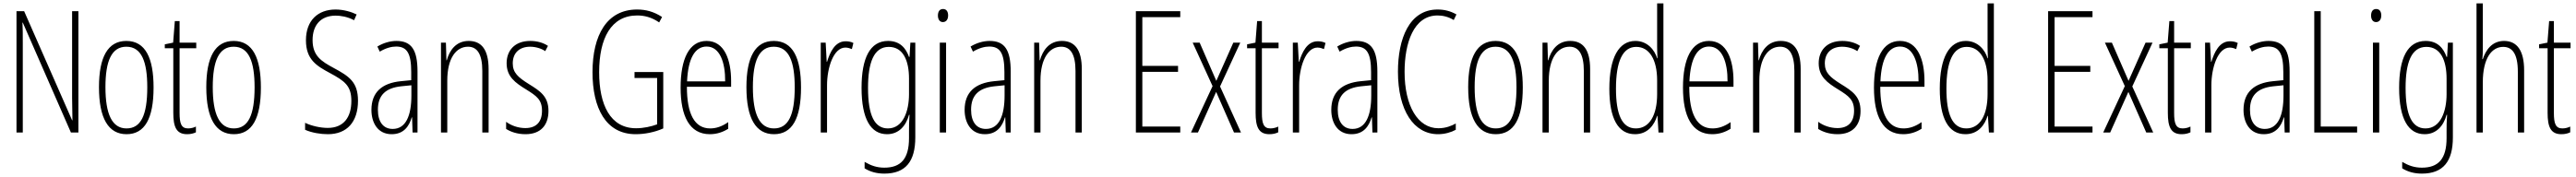

<svg xmlns="http://www.w3.org/2000/svg" viewBox="-20 -780 15149 1042"><path d="M441 0V-714H404V-202C404 -172 405 -120 406 -72H404L122 -714H77V0H114V-526C114 -579 114 -615 112 -647H114L397 0Z M883 -265C883 -437 836 -539 723 -539C614 -539 562 -444 562 -267C562 -84 617 10 724 10C831 10 883 -82 883 -265ZM600 -267C600 -421 636 -505 723 -505C813 -505 846 -416 846 -266C846 -101 808 -24 724 -24C639 -24 600 -108 600 -267Z M1086 -24C1046 -24 1036 -53 1036 -115V-496H1134V-529H1036V-656H1008L998 -529L949 -519V-496H999V-116C999 -33 1017 10 1080 10C1101 10 1117 6 1132 -1V-35C1121 -29 1103 -24 1086 -24Z M1514 -265C1514 -437 1467 -539 1354 -539C1245 -539 1193 -444 1193 -267C1193 -84 1248 10 1355 10C1462 10 1514 -82 1514 -265ZM1231 -267C1231 -421 1267 -505 1354 -505C1444 -505 1477 -416 1477 -266C1477 -101 1439 -24 1355 -24C1270 -24 1231 -108 1231 -267Z M2085 -187C2085 -297 2033 -331 1942 -380C1870 -419 1818 -451 1818 -544C1818 -632 1866 -688 1954 -688C1982 -688 2023 -682 2062 -661L2077 -695C2047 -710 2000 -724 1953 -724C1850 -724 1779 -660 1779 -543C1779 -429 1842 -392 1920 -350C2007 -303 2046 -275 2046 -186C2046 -90 2001 -27 1907 -27C1864 -27 1811 -39 1774 -57V-16C1814 2 1866 10 1908 10C2020 10 2085 -62 2085 -187Z M2311 -539C2274 -539 2233 -527 2199 -506L2213 -476C2250 -498 2283 -506 2309 -506C2372 -506 2398 -468 2398 -356V-308L2337 -302C2227 -291 2164 -238 2164 -133C2164 -59 2200 10 2283 10C2355 10 2386 -38 2401 -89H2403L2406 0H2435V-359C2435 -487 2399 -539 2311 -539ZM2339 -272 2399 -278V-218C2399 -100 2367 -21 2289 -21C2235 -21 2202 -61 2202 -134C2202 -218 2246 -262 2339 -272Z M2736 -539C2661 -539 2623 -483 2607 -425H2605L2602 -529H2573V0H2610V-305C2610 -439 2663 -505 2732 -505C2785 -505 2816 -463 2816 -362V0H2853V-373C2853 -488 2811 -539 2736 -539Z M3205 -127C3205 -213 3156 -244 3090 -285C3026 -325 2995 -352 2995 -407C2995 -470 3036 -505 3097 -505C3129 -505 3163 -495 3186 -479L3202 -510C3174 -529 3137 -539 3098 -539C3005 -539 2959 -481 2959 -408C2959 -329 3009 -293 3076 -252C3135 -215 3167 -193 3167 -128C3167 -63 3134 -26 3069 -26C3027 -26 2985 -41 2956 -63V-21C2981 -5 3020 10 3070 10C3159 10 3205 -43 3205 -127Z M3711 -356V-321H3844V-48C3809 -35 3764 -25 3720 -25C3568 -25 3503 -164 3503 -355C3503 -554 3573 -689 3727 -689C3768 -689 3811 -679 3856 -648L3873 -680C3824 -712 3777 -724 3726 -724C3549 -724 3464 -574 3464 -355C3464 -144 3542 10 3718 10C3769 10 3829 -1 3880 -24V-356Z M4135 -539C4032 -539 3982 -433 3982 -264C3982 -97 4034 10 4154 10C4196 10 4232 -3 4262 -22V-61C4226 -36 4192 -24 4156 -24C4064 -24 4019 -109 4019 -269H4279V-303C4279 -425 4241 -539 4135 -539ZM4135 -506C4213 -506 4245 -412 4244 -301H4020C4026 -439 4068 -506 4135 -506Z M4690 -265C4690 -437 4643 -539 4530 -539C4421 -539 4369 -444 4369 -267C4369 -84 4424 10 4531 10C4638 10 4690 -82 4690 -265ZM4407 -267C4407 -421 4443 -505 4530 -505C4620 -505 4653 -416 4653 -266C4653 -101 4615 -24 4531 -24C4446 -24 4407 -108 4407 -267Z M4952 -537C4889 -537 4860 -471 4843 -416H4841L4835 -529H4806V0H4843V-278C4843 -381 4881 -500 4951 -500C4965 -500 4980 -495 4989 -491L4998 -527C4983 -535 4966 -537 4952 -537Z M5202 -539C5095 -539 5046 -437 5046 -263C5046 -78 5101 10 5196 10C5264 10 5307 -38 5325 -104H5328C5325 -65 5325 -37 5325 -8V33C5325 156 5276 207 5180 207C5136 207 5102 195 5064 173V211C5098 232 5136 242 5180 242C5306 242 5362 169 5362 29V-529H5333L5328 -445H5325C5307 -496 5272 -539 5202 -539ZM5206 -504C5291 -504 5325 -423 5325 -317V-226C5325 -125 5290 -24 5201 -24C5123 -24 5084 -99 5084 -263C5084 -409 5117 -504 5206 -504Z M5525 -727C5503 -727 5495 -709 5495 -688C5495 -667 5505 -650 5524 -650C5543 -650 5555 -665 5555 -689C5555 -709 5547 -727 5525 -727ZM5543 -529H5506V0H5543Z M5799 -539C5762 -539 5721 -527 5687 -506L5701 -476C5738 -498 5771 -506 5797 -506C5860 -506 5886 -468 5886 -356V-308L5825 -302C5715 -291 5652 -238 5652 -133C5652 -59 5688 10 5771 10C5843 10 5874 -38 5889 -89H5891L5894 0H5923V-359C5923 -487 5887 -539 5799 -539ZM5827 -272 5887 -278V-218C5887 -100 5855 -21 5777 -21C5723 -21 5690 -61 5690 -134C5690 -218 5734 -262 5827 -272Z M6224 -539C6149 -539 6111 -483 6095 -425H6093L6090 -529H6061V0H6098V-305C6098 -439 6151 -505 6220 -505C6273 -505 6304 -463 6304 -362V0H6341V-373C6341 -488 6299 -539 6224 -539Z M6920 0V-35H6697V-357H6907V-392H6697V-679H6920V-714H6659V0Z M7110 -273 6983 0H7024L7131 -239L7236 0H7277L7154 -271L7273 -529H7232L7132 -304L7034 -529H6993Z M7450 -24C7410 -24 7400 -53 7400 -115V-496H7498V-529H7400V-656H7372L7362 -529L7313 -519V-496H7363V-116C7363 -33 7381 10 7444 10C7465 10 7481 6 7496 -1V-35C7485 -29 7467 -24 7450 -24Z M7728 -537C7665 -537 7636 -471 7619 -416H7617L7611 -529H7582V0H7619V-278C7619 -381 7657 -500 7727 -500C7741 -500 7756 -495 7765 -491L7774 -527C7759 -535 7742 -537 7728 -537Z M7955 -539C7918 -539 7877 -527 7843 -506L7857 -476C7894 -498 7927 -506 7953 -506C8016 -506 8042 -468 8042 -356V-308L7981 -302C7871 -291 7808 -238 7808 -133C7808 -59 7844 10 7927 10C7999 10 8030 -38 8045 -89H8047L8050 0H8079V-359C8079 -487 8043 -539 7955 -539ZM7983 -272 8043 -278V-218C8043 -100 8011 -21 7933 -21C7879 -21 7846 -61 7846 -134C7846 -218 7890 -262 7983 -272Z M8433 -689C8462 -689 8496 -682 8528 -662L8544 -695C8509 -715 8473 -724 8433 -724C8266 -724 8200 -551 8200 -358C8200 -130 8293 10 8436 10C8475 10 8513 -1 8540 -16V-53C8517 -40 8482 -25 8438 -25C8316 -25 8239 -158 8239 -357C8239 -526 8292 -689 8433 -689Z M8934 -265C8934 -437 8887 -539 8774 -539C8665 -539 8613 -444 8613 -267C8613 -84 8668 10 8775 10C8882 10 8934 -82 8934 -265ZM8651 -267C8651 -421 8687 -505 8774 -505C8864 -505 8897 -416 8897 -266C8897 -101 8859 -24 8775 -24C8690 -24 8651 -108 8651 -267Z M9213 -539C9138 -539 9100 -483 9084 -425H9082L9079 -529H9050V0H9087V-305C9087 -439 9140 -505 9209 -505C9262 -505 9293 -463 9293 -362V0H9330V-373C9330 -488 9288 -539 9213 -539Z M9594 10C9669 10 9708 -45 9724 -98H9726L9732 0H9761V-760H9724V-506C9724 -484 9725 -463 9726 -437H9724C9709 -487 9666 -539 9596 -539C9499 -539 9443 -441 9443 -258C9443 -83 9494 10 9594 10ZM9599 -24C9516 -24 9482 -109 9482 -258C9482 -420 9522 -504 9601 -504C9679 -504 9724 -428 9724 -307V-226C9724 -102 9679 -24 9599 -24Z M10029 -539C9926 -539 9876 -433 9876 -264C9876 -97 9928 10 10048 10C10090 10 10126 -3 10156 -22V-61C10120 -36 10086 -24 10050 -24C9958 -24 9913 -109 9913 -269H10173V-303C10173 -425 10135 -539 10029 -539ZM10029 -506C10107 -506 10139 -412 10138 -301H9914C9920 -439 9962 -506 10029 -506Z M10451 -539C10376 -539 10338 -483 10322 -425H10320L10317 -529H10288V0H10325V-305C10325 -439 10378 -505 10447 -505C10500 -505 10531 -463 10531 -362V0H10568V-373C10568 -488 10526 -539 10451 -539Z M10920 -127C10920 -213 10871 -244 10805 -285C10741 -325 10710 -352 10710 -407C10710 -470 10751 -505 10812 -505C10844 -505 10878 -495 10901 -479L10917 -510C10889 -529 10852 -539 10813 -539C10720 -539 10674 -481 10674 -408C10674 -329 10724 -293 10791 -252C10850 -215 10882 -193 10882 -128C10882 -63 10849 -26 10784 -26C10742 -26 10700 -41 10671 -63V-21C10696 -5 10735 10 10785 10C10874 10 10920 -43 10920 -127Z M11152 -539C11049 -539 10999 -433 10999 -264C10999 -97 11051 10 11171 10C11213 10 11249 -3 11279 -22V-61C11243 -36 11209 -24 11173 -24C11081 -24 11036 -109 11036 -269H11296V-303C11296 -425 11258 -539 11152 -539ZM11152 -506C11230 -506 11262 -412 11261 -301H11037C11043 -439 11085 -506 11152 -506Z M11537 10C11612 10 11651 -45 11667 -98H11669L11675 0H11704V-760H11667V-506C11667 -484 11668 -463 11669 -437H11667C11652 -487 11609 -539 11539 -539C11442 -539 11386 -441 11386 -258C11386 -83 11437 10 11537 10ZM11542 -24C11459 -24 11425 -109 11425 -258C11425 -420 11465 -504 11544 -504C11622 -504 11667 -428 11667 -307V-226C11667 -102 11622 -24 11542 -24Z M12284 0V-35H12061V-357H12271V-392H12061V-679H12284V-714H12023V0Z M12474 -273 12347 0H12388L12495 -239L12600 0H12641L12518 -271L12637 -529H12596L12496 -304L12398 -529H12357Z M12814 -24C12774 -24 12764 -53 12764 -115V-496H12862V-529H12764V-656H12736L12726 -529L12677 -519V-496H12727V-116C12727 -33 12745 10 12808 10C12829 10 12845 6 12860 -1V-35C12849 -29 12831 -24 12814 -24Z M13092 -537C13029 -537 13000 -471 12983 -416H12981L12975 -529H12946V0H12983V-278C12983 -381 13021 -500 13091 -500C13105 -500 13120 -495 13129 -491L13138 -527C13123 -535 13106 -537 13092 -537Z M13319 -539C13282 -539 13241 -527 13207 -506L13221 -476C13258 -498 13291 -506 13317 -506C13380 -506 13406 -468 13406 -356V-308L13345 -302C13235 -291 13172 -238 13172 -133C13172 -59 13208 10 13291 10C13363 10 13394 -38 13409 -89H13411L13414 0H13443V-359C13443 -487 13407 -539 13319 -539ZM13347 -272 13407 -278V-218C13407 -100 13375 -21 13297 -21C13243 -21 13210 -61 13210 -134C13210 -218 13254 -262 13347 -272Z M13588 0H13840V-35H13626V-714H13588Z M13952 -727C13930 -727 13922 -709 13922 -688C13922 -667 13932 -650 13951 -650C13970 -650 13982 -665 13982 -689C13982 -709 13974 -727 13952 -727ZM13970 -529H13933V0H13970Z M14243 -539C14136 -539 14087 -437 14087 -263C14087 -78 14142 10 14237 10C14305 10 14348 -38 14366 -104H14369C14366 -65 14366 -37 14366 -8V33C14366 156 14317 207 14221 207C14177 207 14143 195 14105 173V211C14139 232 14177 242 14221 242C14347 242 14403 169 14403 29V-529H14374L14369 -445H14366C14348 -496 14313 -539 14243 -539ZM14247 -504C14332 -504 14366 -423 14366 -317V-226C14366 -125 14331 -24 14242 -24C14164 -24 14125 -99 14125 -263C14125 -409 14158 -504 14247 -504Z M14579 -503V-760H14542V0H14579V-294C14579 -440 14633 -504 14699 -504C14751 -504 14785 -465 14785 -358V0H14822V-366C14822 -481 14781 -539 14704 -539C14632 -539 14596 -484 14579 -432H14576C14579 -455 14579 -472 14579 -503Z M15047 -24C15007 -24 14997 -53 14997 -115V-496H15095V-529H14997V-656H14969L14959 -529L14910 -519V-496H14960V-116C14960 -33 14978 10 15041 10C15062 10 15078 6 15093 -1V-35C15082 -29 15064 -24 15047 -24Z"/></svg>

Font: Noto Sans Georgian ExtraCondensed ExtraLight
Style: Regular
Weight: 200
Width: 2
Designer: Monotype Design Team, Akaki Razmadze
Foundry: Google LLC
Version: Version 2.005